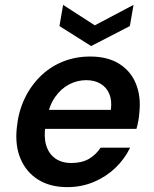

<svg xmlns="http://www.w3.org/2000/svg" viewBox="-20 -756 632 788"><path d="M256 12Q186 12 137 -18.5Q88 -49 64.5 -104Q41 -159 49 -232Q55 -295 79.5 -348Q104 -401 144 -441Q184 -481 236.5 -502.5Q289 -524 350 -524Q422 -524 469.5 -494Q517 -464 538 -412Q559 -360 552 -295Q551 -279 548 -261.5Q545 -244 540 -227H133L147 -305H435Q440 -344 428.5 -371Q417 -398 392.5 -412.5Q368 -427 334 -427Q297 -427 263.5 -409.5Q230 -392 206 -357.5Q182 -323 172 -271L167 -242Q159 -195 169.5 -160Q180 -125 206.5 -106Q233 -87 273 -87Q316 -87 345 -104Q374 -121 393 -150H514Q492 -104 454 -67.5Q416 -31 365.5 -9.5Q315 12 256 12ZM528 -736 513 -649 354 -567 224 -649 239 -736 369 -652Z"/></svg>

Font: DM Sans 12pt SemiBold
Style: Italic
Weight: 600
Italic angle: -10°
Version: Version 4.004;gftools[0.9.30]